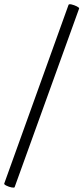

<svg xmlns="http://www.w3.org/2000/svg" viewBox="-21 -741 393 905"><path d="M48 141Q47 145 34 142.5Q21 140 9 134Q-3 128 -1 124L302 -718Q304 -723 316.5 -720Q329 -717 341 -711Q353 -705 352 -701Z"/></svg>

Font: Junicode Two Beta Condensed
Style: Regular
Weight: 400
Width: 3
Designer: Peter S. Baker
Foundry: Briery Creek Software
Version: Version 1.053; ttfautohint (v1.8.4)